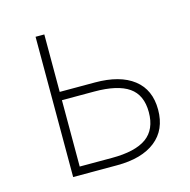

<svg xmlns="http://www.w3.org/2000/svg" viewBox="-78 -555 627 632"><g transform="rotate(-15 235.0 -239.0)"><path d="M96.2 0V-478H126V-282.2H246.1Q331.1 -282.2 377.4 -246.3Q423.8 -210.4 423.8 -142.1Q423.8 -73.7 377.2 -36.9Q330.6 0 246.1 0ZM126 -27.8H235.8Q315.4 -27.8 353.8 -55.4Q392.1 -83 392.1 -142.1Q392.1 -200.7 353.8 -227.3Q315.4 -253.9 235.8 -253.9H126Z"/></g></svg>

Font: Source Sans 3 ExtraLight
Style: Regular
Weight: 200
Designer: Paul D. Hunt
Foundry: Adobe
Version: Version 3.052;hotconv 1.1.0;makeotfexe 2.6.0